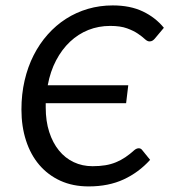

<svg xmlns="http://www.w3.org/2000/svg" viewBox="-20 -668 613 695"><path d="M482.4 -131.3Q485.4 -131.3 488.3 -130.1Q491.2 -128.9 493.7 -126L523.4 -89.4Q482.4 -43.9 427.7 -18.6Q373 6.8 300.8 6.8Q243.7 6.8 198.7 -13.7Q153.8 -34.2 122.3 -71Q90.8 -107.9 74.2 -159.2Q57.6 -210.4 57.6 -271.5Q57.6 -327.1 69.1 -376.7Q80.6 -426.3 101.8 -468Q123 -509.8 152.8 -543.2Q182.6 -576.7 219.2 -600.1Q255.9 -623.5 298.6 -636Q341.3 -648.4 388.2 -648.4Q451.2 -648.4 496.8 -626.7Q542.5 -605 573.2 -567.4L540 -527.8Q536.6 -523.9 532.2 -521Q527.8 -518.1 521 -518.1Q513.2 -518.1 503.9 -526.9Q494.6 -535.6 479.2 -546.1Q463.9 -556.6 439.9 -565.4Q416 -574.2 378.9 -574.2Q336.9 -574.2 300 -559.6Q263.2 -544.9 233.6 -517.1Q204.1 -489.3 183.1 -449.5Q162.1 -409.7 152.8 -359.4H444.3L436.5 -294.4H145.5V-278.8Q145.5 -229.5 158.2 -190.2Q170.9 -150.9 193.4 -123.3Q215.8 -95.7 246.8 -81.1Q277.8 -66.4 314.9 -66.4Q340.3 -66.4 361.1 -69.8Q381.8 -73.2 399.7 -80.6Q417.5 -87.9 433.8 -98.9Q450.2 -109.9 466.8 -125Q474.6 -131.3 482.4 -131.3Z"/></svg>

Font: Carlito
Style: Italic
Weight: 400
Italic angle: -7°
Designer: Lukasz Dziedzic
Foundry: tyPoland Lukasz Dziedzic
Version: Version 1.104